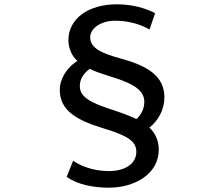

<svg xmlns="http://www.w3.org/2000/svg" viewBox="-20 -799 1040 890"><path d="M673 -662 699 -738C657 -760 596 -779 522 -779C387 -779 297 -711 297 -612C297 -577 314 -536 339 -517C282 -480 257 -426 257 -383C257 -285 337 -241 466 -202C578 -168 612 -141 612 -95C612 -43 564 -6 484 -6C408 -6 348 -33 319 -54L289 21C337 55 408 71 484 71C603 71 716 9 716 -106C716 -153 693 -191 672 -207C713 -239 742 -290 742 -348C742 -447 663 -494 542 -527C455 -551 398 -574 398 -626C398 -664 442 -703 515 -703C587 -703 643 -680 673 -662ZM350 -401C350 -430 365 -457 396 -480C478 -437 649 -423 649 -327C649 -297 635 -266 612 -247C590 -259 547 -275 474 -299C371 -334 350 -364 350 -401Z"/></svg>

Font: Noto Sans JP Medium
Style: Regular
Weight: 500
Designer: Ryoko NISHIZUKA 西塚涼子 (kana, bopomofo & ideographs); Paul D. Hunt (Latin, Greek & Cyrillic); Sandoll Communications 산돌커뮤니
Foundry: Adobe
Version: Version 2.004;hotconv 1.0.118;makeotfexe 2.5.65603